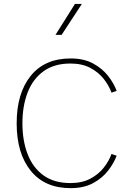

<svg xmlns="http://www.w3.org/2000/svg" viewBox="-20 -953 678 978"><path d="M361.8 -933.1H397L293.9 -775.4H262.7ZM94.2 -324.7Q94.2 -235.8 121.1 -167Q147.9 -98.1 202.1 -59.3Q256.3 -20.5 338.9 -20.5Q398.4 -20.5 440.4 -43Q482.4 -65.4 509 -99.6Q535.6 -133.8 547.9 -168.9L574.2 -159.7Q560.5 -122.6 531 -84.2Q501.5 -45.9 454.3 -20.3Q407.2 5.4 339.8 5.4Q208 5.4 136.5 -83.3Q64.9 -171.9 64.9 -324.7Q64.9 -478 136.5 -566.7Q208 -655.3 339.8 -655.3Q407.2 -655.3 454.3 -629.6Q501.5 -604 531 -565.9Q560.5 -527.8 574.2 -490.2L547.9 -481Q535.6 -516.1 509 -550.3Q482.4 -584.5 440.4 -606.9Q398.4 -629.4 338.9 -629.4Q256.3 -629.4 202.1 -590.3Q147.9 -551.3 121.1 -482.7Q94.2 -414.1 94.2 -324.7Z"/></svg>

Font: Estedad-FD Thin
Style: Regular
Weight: 100
Designer: Amin Abedi
Version: Version 7.3